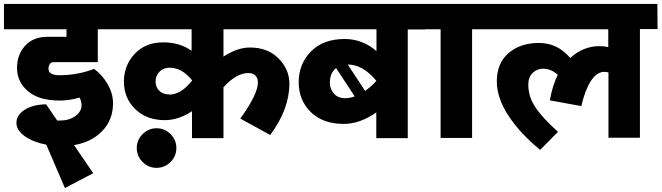

<svg xmlns="http://www.w3.org/2000/svg" viewBox="-40 -697 3342 970"><path d="M225 -383V-382Q218 -382 211.5 -373Q205 -364 205 -350Q205 -317 260 -317Q353 -317 435 -349Q474 -322 502.5 -274Q531 -226 531 -175Q531 -92 477 -35.5Q423 21 334 36L431 178L288 253L194 34Q127 21 85 -9Q43 -39 43 -76Q43 -115 84 -142Q125 -169 193 -170L249 -88H263Q309 -88 340.5 -110.5Q372 -133 372 -166Q372 -184 362 -204Q310 -189 262 -189Q157 -189 101.5 -236Q46 -283 46 -354Q46 -421 87 -466Q128 -511 200 -511H296V-549H-20V-677H560V-549H454V-383Z M1444 -549H1089V-411Q1159 -457 1223 -457Q1313 -457 1367.5 -401.5Q1422 -346 1422 -275Q1422 -145 1325 -15L1174 -98Q1263 -221 1263 -281Q1263 -303 1250 -315.5Q1237 -328 1214 -328Q1154 -328 1089 -256V1H930V-135Q861 -90 793 -90Q700 -90 643 -146Q586 -202 586 -284Q586 -367 640.5 -425Q695 -483 784 -483Q869 -483 928 -440V-549H540V-677H1444ZM814 -220 815 -219Q874 -219 930 -289V-292Q879 -355 816 -355Q786 -355 766 -335Q746 -315 746 -285Q746 -257 764.5 -238.5Q783 -220 814 -220ZM680.5 -19.5Q710 -49 751 -49Q792 -49 821.5 -19.5Q851 10 851 51Q851 92 821.5 121.5Q792 151 751 151Q710 151 680.5 121.5Q651 92 651 51Q651 10 680.5 -19.5Z M2110 -677 2109 -548H2020V1H1861V-129Q1778 -71 1697 -71Q1591 -71 1530 -131Q1469 -191 1469 -281Q1469 -374 1531 -437Q1593 -500 1701 -500Q1791 -500 1862 -439V-549H1424V-677ZM1805 -237V-238Q1835 -259 1861 -288V-289Q1794 -371 1717 -371ZM1627 -284H1626Q1626 -248 1646.5 -224.5Q1667 -201 1704 -201Q1728 -201 1752 -210L1658 -353Q1627 -328 1627 -284Z M2434 -677V-549H2345V0H2186V-549H2077V-677Z M3281 -677 3282 -550H3193V-1H3034V-331Q3024 -334 3013 -334Q2975 -334 2945 -287.5Q2915 -241 2897 -161L2738 -190Q2750 -262 2778 -319Q2744 -350 2703 -350Q2674 -350 2651.5 -329Q2629 -308 2629 -270Q2629 -209 2664.5 -155.5Q2700 -102 2779 -31L2689 60Q2590 -20 2530 -110.5Q2470 -201 2470 -286Q2470 -378 2529.5 -429Q2589 -480 2683 -480Q2777 -480 2841 -404Q2906 -464 2989 -464Q3011 -464 3033 -459V-549H2414V-677Z"/></svg>

Font: Martel Sans Heavy
Style: Regular
Weight: 900
Designer: Dan Reynolds and Mathieu Réguer
Foundry: Dan Reynolds and Mathieu Réguer
Version: Version 1.001;PS 001.001;hotconv 1.0.70;makeotf.lib2.5.58329